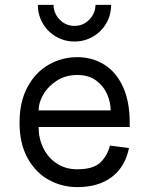

<svg xmlns="http://www.w3.org/2000/svg" viewBox="-20 -750 611 786"><path d="M60 -248Q60 -334 93 -394.5Q126 -455 180 -485.5Q234 -516 296 -516Q357 -516 406 -486Q455 -456 483 -395.5Q511 -335 511 -248V-230H138Q138 -184 157 -144.5Q176 -105 212 -81Q248 -57 296 -57Q362 -57 391 -85Q420 -113 430 -154L508 -144Q498 -94 470.5 -58Q443 -22 399 -3Q355 16 296 16Q234 16 180 -13.5Q126 -43 93 -102.5Q60 -162 60 -248ZM296 -443Q249 -443 213 -420Q177 -397 157.5 -363.5Q138 -330 138 -298H433Q433 -331 418.5 -364.5Q404 -398 373.5 -420.5Q343 -443 296 -443ZM135 -730H199Q200 -694 225 -669Q250 -644 285 -644Q320 -644 345 -669Q370 -694 371 -730H435Q435 -689 415 -654.5Q395 -620 360.5 -600Q326 -580 285 -580Q244 -580 209.5 -600Q175 -620 155 -654.5Q135 -689 135 -730Z"/></svg>

Font: Uncut Sans VF
Style: Regular
Weight: 400
Designer: Kasper Nordkvist
Foundry: Uncut Type
Version: Version 1.100;FEAKit 1.0